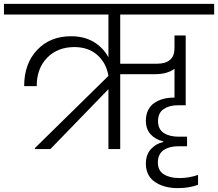

<svg xmlns="http://www.w3.org/2000/svg" viewBox="-49 -760 1112 979"><path d="M503.9 -305.2 208 0H128.9V-4.9L503.9 -373Q493.7 -437.5 448 -478.8Q402.3 -520 330.1 -520Q245.1 -520 191.7 -465.8Q138.2 -411.6 138.2 -320.8H74.2Q74.2 -435.5 140.4 -505.4Q206.5 -575.2 313 -575.2Q379.9 -575.2 428.2 -546.6Q476.6 -518.1 503.9 -467.8V-686H-28.8V-740.2H1043V-686H564V-435.1H751Q840.8 -435.1 840.8 -515.1V-579.1H897.9V-223.1H856Q813.5 -223.1 785.2 -203.6Q756.8 -184.1 756.8 -142.1Q756.8 -101.6 785.6 -82.3Q814.5 -63 861.8 -63H904.8V-14.2H858.9Q838.4 -14.2 821 -10Q803.7 -5.9 788.6 3.2Q773.4 12.2 764.6 28.8Q755.9 45.4 755.9 67.9Q755.9 109.9 786.6 128.9Q817.4 147.9 865.2 147.9Q916 147.9 960.9 131.8V182.1Q916.5 199.2 856.9 199.2Q787.1 199.2 741 167.7Q694.8 136.2 694.8 74.2Q694.8 29.3 719.7 1.2Q744.6 -26.9 783.2 -36.1V-39.1Q742.7 -48.8 718.8 -75.4Q694.8 -102.1 694.8 -145Q694.8 -176.3 707 -199.7Q719.2 -223.1 739.7 -236.3Q760.3 -249.5 784.2 -255.9Q808.1 -262.2 835 -262.2H840.8V-409.2Q803.2 -381.8 743.2 -381.8H564V0H503.9Z"/></svg>

Font: PoppinsZ Light
Style: Regular
Weight: 300
Designer: Ninad Kale (Devanagari), Jonny Pinhorn (Latin)
Foundry: Indian Type Foundry
Version: Version 3.002;FEAKit 1.0